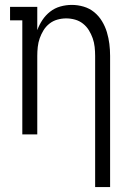

<svg xmlns="http://www.w3.org/2000/svg" viewBox="-20 -548 540 783"><path d="M368 215V-320Q368 -338 366 -356.5Q364 -375 358 -392Q352 -409 342.5 -424.5Q333 -440 318.5 -451.5Q304 -463 286 -468Q268 -473 250 -473Q232 -473 214 -468Q196 -463 181.5 -451.5Q167 -440 157.5 -424.5Q148 -409 142 -392Q136 -375 134 -356.5Q132 -338 132 -320V0H71V-465H21V-520H132V-425Q140 -447 153 -466.5Q166 -486 184.5 -500.5Q203 -515 226 -521.5Q249 -528 273 -528Q297 -528 321 -521Q345 -514 364 -498.5Q383 -483 396 -461.5Q409 -440 416 -416.5Q423 -393 426 -369Q429 -345 429 -320V215Z"/></svg>

Font: Iosevka Curly Slab Light
Style: Regular
Weight: 300
Monospace: yes
Designer: Belleve Invis
Foundry: Belleve Invis
Version: Version 22.1.2; ttfautohint (v1.8.4)